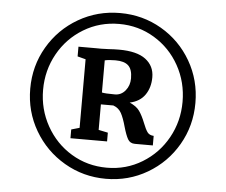

<svg xmlns="http://www.w3.org/2000/svg" viewBox="-57 -979 1154 982"><g transform="rotate(5 520.0 -488.5)"><path d="M521 -914Q637 -914 734 -857.5Q831 -801 887.5 -703.5Q944 -606 944 -489Q944 -372 887.5 -274.5Q831 -177 734 -120Q637 -63 521 -63Q405 -63 307.5 -120Q210 -177 153 -274.5Q96 -372 96 -489Q96 -606 153 -703.5Q210 -801 307.5 -857.5Q405 -914 521 -914ZM521 -120Q620 -120 702 -170Q784 -220 831 -304.5Q878 -389 878 -489Q878 -590 831 -674.5Q784 -759 702 -808.5Q620 -858 521 -858Q421 -858 338.5 -808Q256 -758 209 -673.5Q162 -589 162 -489Q162 -389 209.5 -304Q257 -219 339 -169.5Q421 -120 521 -120ZM365 -663 323 -674V-724H411Q435 -723 477 -725Q507 -727 531 -727Q623 -727 668 -693Q713 -659 713 -601Q713 -548 687 -510.5Q661 -473 609 -462Q644 -447 660 -424.5Q676 -402 691 -364Q703 -333 713.5 -318.5Q724 -304 746 -303V-254H654Q629 -254 617.5 -274Q606 -294 594 -336Q582 -380 568.5 -405Q555 -430 527 -440H463V-309L511 -299V-254H323V-299L365 -311ZM530 -497Q562 -497 583.5 -523Q605 -549 605 -586Q605 -632 584 -651.5Q563 -671 518 -671Q483 -671 463 -666V-501Q479 -497 530 -497Z"/></g></svg>

Font: Koeln Type Serif
Style: Bold
Weight: 700
Designer: Eben Sorkin
Foundry: Eben Sorkin
Version: Version 2.002